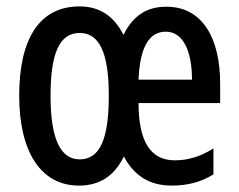

<svg xmlns="http://www.w3.org/2000/svg" viewBox="-20 -570 748 600"><path d="M500 -549C437 -549 395 -520 366 -461C336 -520 291 -550 229 -550C102 -550 40 -447 40 -271C40 -98 106 10 227 10C292 10 338 -21 367 -81C399 -21 447 10 517 10C566 10 608 -1 647 -25V-106C605 -80 567 -69 526 -69C451 -69 413 -127 413 -248H668V-309C668 -447 615 -549 500 -549ZM498 -471C554 -471 580 -407 580 -321H413C417 -424 447 -471 498 -471ZM229 -467C292 -467 320 -402 320 -271C320 -135 292 -72 229 -72C168 -72 138 -138 138 -270C138 -402 165 -467 229 -467Z"/></svg>

Font: Noto Sans Hebrew ExtraCondensed Medium
Style: Regular
Weight: 500
Width: 2
Designer: Monotype Design Team
Foundry: Monotype Imaging Inc.
Version: Version 2.004